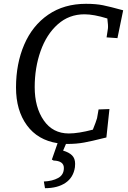

<svg xmlns="http://www.w3.org/2000/svg" viewBox="-20 -740 669 1007"><path d="M326 15 311 50Q342 59 358 75Q374 91 374 119Q374 131 373 137Q365 191 323.5 219Q282 247 216 247L210 212Q255 210 285 193.5Q315 177 315 141Q315 104 261 102L252 97L282 11Q178 -5 121 -83Q64 -161 64 -281Q64 -406 107 -506Q150 -606 233 -663Q316 -720 431 -720Q483 -720 520 -712.5Q557 -705 626 -686L596 -540L539 -544L546 -590Q548 -604 543 -643Q472 -665 423 -665Q342 -665 283 -612.5Q224 -560 193 -472.5Q162 -385 162 -283Q162 -177 209.5 -108.5Q257 -40 341 -40Q391 -40 467 -60Q484 -102 489 -120L497 -166L554 -168L538 -19Q524 -15 517 -14Q462 0 421.5 7.5Q381 15 334 15Z"/></svg>

Font: Andada Pro
Style: Italic
Weight: 400
Italic angle: -7°
Designer: Carolina Giovagnoli
Foundry: Huerta Tipografica
Version: Version 3.005; ttfautohint (v1.8.4)